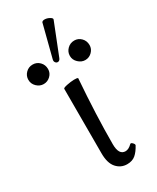

<svg xmlns="http://www.w3.org/2000/svg" viewBox="-252 -779 690 845"><g transform="rotate(-30 93.0 -356.0)"><path d="M104 -543Q100.1 -532.7 92 -531.2Q84 -529.8 78.6 -536.6Q73.2 -543.5 76.2 -553.2L118.2 -716.8Q122.1 -723.1 134 -722.7Q146 -722.2 158 -715.3Q169.9 -708.5 167 -702.1ZM-12.2 -478Q-31.7 -478 -46.9 -492.7Q-62 -507.3 -62 -527.8Q-62 -547.9 -47.6 -562.5Q-33.2 -577.1 -12.2 -577.1Q8.3 -577.1 22.7 -562.5Q37.1 -547.9 37.1 -525.9Q37.1 -506.3 22.5 -492.2Q7.8 -478 -12.2 -478ZM199.2 -478Q180.2 -478 164.6 -492.7Q148.9 -507.3 148.9 -527.8Q148.9 -547.9 163.6 -562.5Q178.2 -577.1 199.2 -577.1Q219.2 -577.1 233.6 -562.5Q248 -547.9 248 -525.9Q248 -506.8 233.6 -492.4Q219.2 -478 199.2 -478ZM129.9 11.2Q98.1 11.2 76.7 -12.9Q55.2 -37.1 55.2 -86.9V-415Q55.2 -419.4 75 -423.6Q94.7 -427.7 111.8 -428.2Q128.9 -428.7 131.8 -424.8Q118.2 -244.1 118.2 -97.2Q118.2 -42 151.9 -42Q168 -42 185.1 -59.1Q189.5 -63.5 197 -55.9Q204.6 -48.3 203.1 -43Q189 -16.6 172.6 -2.7Q156.2 11.2 129.9 11.2Z"/></g></svg>

Font: Junicode SmCond Light
Style: Regular
Weight: 300
Width: 4
Designer: Peter S. Baker
Version: Version 2.206